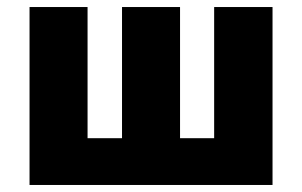

<svg xmlns="http://www.w3.org/2000/svg" viewBox="-20 -526 858 546"><path d="M64 0V-506H229V-133H327V-506H492V-133H589V-506H755V0Z"/></svg>

Font: Nunito Sans 7pt Condensed Black
Style: Regular
Weight: 900
Width: 3
Designer: Vernon Adams
Foundry: Vernon Adams
Version: Version 3.101;gftools[0.9.27]